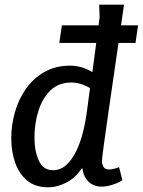

<svg xmlns="http://www.w3.org/2000/svg" viewBox="-20 -786 609 819"><path d="M405 -712 403 -766H509Q490 -633 473 -517Q456 -401 443 -310.5Q430 -220 422.5 -165Q415 -110 415 -99Q415 -85 421.5 -74Q428 -63 445 -63Q454 -63 466.5 -66Q479 -69 488 -73L502 -17Q483 -5 458.5 2.5Q434 10 413 10Q379 10 357 -12Q335 -34 332 -67H328Q302 -27 262.5 -7Q223 13 187 13Q130 13 95.5 -16Q61 -45 44.5 -92.5Q28 -140 28 -197Q28 -252 43.5 -307Q59 -362 90.5 -407Q122 -452 169.5 -479Q217 -506 280 -506Q301 -506 326 -499.5Q351 -493 374 -478ZM127 -199Q127 -142 145.5 -101Q164 -60 206 -60Q238 -60 262.5 -82Q287 -104 305 -141Q323 -178 334.5 -224.5Q346 -271 352 -320L364 -410Q324 -434 284 -434Q231 -434 196.5 -401.5Q162 -369 144.5 -315Q127 -261 127 -199ZM244 -678H569L558 -603H233Z"/></svg>

Font: Rosario SemiBold
Style: Italic
Weight: 600
Italic angle: -8.05°
Designer: Hector Gatti
Foundry: Omnibus Type
Version: Version 1.101; ttfautohint (v1.8.1.43-b0c9)